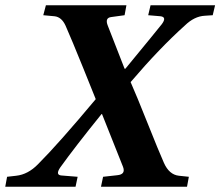

<svg xmlns="http://www.w3.org/2000/svg" viewBox="-41 -712 840 732"><path d="M-21 0 -14 -38 21 -42Q66 -47 104 -86Q182 -164 324 -334Q319 -347 275.5 -454.5Q232 -562 209 -614Q194 -647 167 -650L124 -654L134 -692H441L434 -654L383 -647Q358 -644 370 -614L434 -450H437Q558 -597 576 -620Q596 -647 571 -650L524 -654L533 -692H779L770 -654L740 -652Q700 -650 664 -615Q567 -528 457 -399Q480 -347 522 -241.5Q564 -136 584 -91Q604 -46 641 -42L679 -38L672 0H344L352 -38L406 -44Q439 -47 428 -76L348 -277H346Q245 -152 189 -74Q169 -45 193 -43L255 -38L247 0Z"/></svg>

Font: Lingua Franca
Style: Bold Italic
Weight: 700
Italic angle: -13°
Version: Version 1.19